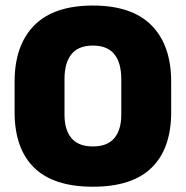

<svg xmlns="http://www.w3.org/2000/svg" viewBox="-20 -674 687 710"><path d="M323.5 16.5Q178 16.5 106 -54.2Q34 -125 34 -259V-372Q34 -506.5 106.5 -580Q179 -653.5 323.5 -653.5Q468 -653.5 540.5 -580Q613 -506.5 613 -372V-259Q613 -125 541 -54.2Q469 16.5 323.5 16.5ZM323.5 -132.5Q377 -132.5 402.8 -163.2Q428.5 -194 428.5 -250V-381.5Q428.5 -441.5 402.8 -473.5Q377 -505.5 323.5 -505.5Q270 -505.5 244.2 -473.5Q218.5 -441.5 218.5 -381.5V-250Q218.5 -194 244.2 -163.2Q270 -132.5 323.5 -132.5Z"/></svg>

Font: Anek Devanagari ExtraBold
Style: Regular
Weight: 800
Designer: Kailash Malviya (Devanagari) & Yesha Goshar (Latin)
Foundry: Ek Type
Version: Version 1.003